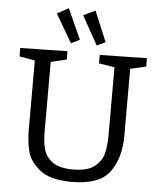

<svg xmlns="http://www.w3.org/2000/svg" viewBox="-61 -985 871 1047"><g transform="rotate(5 374.0 -462.0)"><path d="M721 -699V-653L635 -633V-265Q635 -146 579 -68.5Q523 9 371 9Q254 9 197 -36Q140 -81 126.5 -135.5Q113 -190 113 -254V-633L28 -648V-694L286 -699V-653L200 -633V-254Q200 -198 210 -157.5Q220 -117 257.5 -88Q295 -59 372 -59Q451 -59 489.5 -89.5Q528 -120 538.5 -162.5Q549 -205 549 -265V-634L463 -648V-694ZM348 -767 301 -744 210 -899 273 -933ZM489 -766 442 -744 354 -902 419 -933Z"/></g></svg>

Font: Bitter Pro
Style: Regular
Weight: 400
Designer: Sol Matas, and Bitter project Authors
Foundry: Sol Matas
Version: Version 1.010